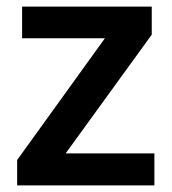

<svg xmlns="http://www.w3.org/2000/svg" viewBox="-20 -562 521 582"><path d="M448 0H32V-77L298 -446H47V-542H440V-457L179 -97H448Z"/></svg>

Font: Noto Sans Tangsa SemiBold
Style: Regular
Weight: 600
Version: Version 1.504